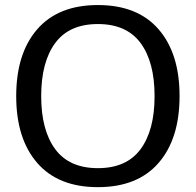

<svg xmlns="http://www.w3.org/2000/svg" viewBox="-20 -735 784 769"><path d="M44.9 -350.1Q44.9 -521 129.2 -617.9Q213.4 -714.8 372.1 -714.8Q530.8 -714.8 615 -617.9Q699.2 -521 699.2 -350.1Q699.2 -179.2 615 -82.3Q530.8 14.6 372.1 14.6Q213.4 14.6 129.2 -82.3Q44.9 -179.2 44.9 -350.1ZM145 -350.1Q145 -213.4 201.2 -137.5Q257.3 -61.5 372.1 -61.5Q486.8 -61.5 543 -137.5Q599.1 -213.4 599.1 -350.1Q599.1 -486.8 543 -562.7Q486.8 -638.7 372.1 -638.7Q257.3 -638.7 201.2 -562.7Q145 -486.8 145 -350.1Z"/></svg>

Font: Istok
Style: Regular
Weight: 500
Designer: Andrey V. Panov
Foundry: Andrey V. Panov
Version: Version 1.0.3